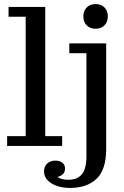

<svg xmlns="http://www.w3.org/2000/svg" viewBox="-20 -716 608 942"><path d="M449 -575Q422 -575 405.5 -591.5Q389 -608 389 -636Q389 -663 405.5 -679.5Q422 -696 449 -696Q476 -696 492.5 -679.5Q509 -663 509 -636Q509 -608 492.5 -591.5Q476 -575 449 -575ZM15 0V-48H106V-634H22V-682H202V-48H285V0ZM252 72Q272 72 285.5 82Q299 92 299 111Q299 128 289 138Q279 148 262 152Q280 166 316 166Q360 166 382 138.5Q404 111 404 53V-455H320V-503H501V14Q501 117 453.5 161.5Q406 206 324 206Q269 206 232.5 183.5Q196 161 196 124Q196 101 211.5 86.5Q227 72 252 72Z"/></svg>

Font: Montagu Slab 144pt
Style: Regular
Weight: 400
Designer: Florian Karsten
Foundry: Florian Karsten
Version: Version 1.000; ttfautohint (v1.8.3)